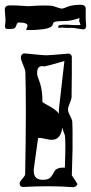

<svg xmlns="http://www.w3.org/2000/svg" viewBox="-73 -781 380 802"><path d="M233 1Q209 -1 183 -2Q157 -3 129 -3Q80 -3 24 0Q9 0 9 -16Q9 -22 20.5 -34.5Q32 -47 32 -53Q35 -200 35 -312Q35 -361 34.5 -403Q34 -445 33 -480Q33 -486 28.5 -497.5Q24 -509 19 -521.5Q14 -534 14 -542Q14 -548 18.5 -553Q23 -558 29 -558Q69 -554 91 -552Q113 -550 118 -550Q123 -550 146.5 -551.5Q170 -553 212 -557H213Q219 -557 223.5 -552Q228 -547 227 -541Q227 -513 227 -471.5Q227 -430 226 -374Q225 -365 218 -349Q211 -333 211 -322Q211 -314 220 -297Q229 -280 229 -271Q230 -255 230 -237Q230 -219 230 -197V-159Q229 -110 228 -82.5Q227 -55 227 -49L249 -15Q250 -14 250 -12Q250 -8 244.5 -3.5Q239 1 233 1ZM173 -306Q173 -312 173 -319Q173 -326 174 -333L196 -526Q157 -515 135.5 -509Q114 -503 109 -504Q82 -509 82 -476Q82 -467 85 -459Q97 -430 101 -404Q105 -378 104 -356Q106 -352 134 -337Q162 -322 173 -306ZM105 -30Q128 -30 136.5 -38.5Q145 -47 155 -66Q164 -82 198 -81Q199 -110 199.5 -132.5Q200 -155 200 -171Q200 -188 199.5 -199.5Q199 -211 198 -216Q195 -224 192 -232Q189 -240 187 -248Q181 -197 143 -197Q133 -197 116 -201Q99 -205 93 -205Q88 -205 86 -204L69 -81Q68 -77 68 -73.5Q68 -70 68 -67Q68 -30 105 -30ZM38 -656Q36 -656 36 -657Q36 -658 39 -664Q42 -670 42 -674Q42 -687 4 -687Q-1 -687 -5 -674.5Q-9 -662 -18 -661Q-23 -660 -27.5 -660Q-32 -660 -37 -660Q-44 -660 -47 -661Q-51 -662 -52 -668V-671Q-52 -677 -51 -684.5Q-50 -692 -50 -694Q-50 -697 -50.5 -706.5Q-51 -716 -52 -726.5Q-53 -737 -53 -741Q-53 -755 -39 -758Q-32 -759 -2 -758L47 -755Q49 -755 67 -756.5Q85 -758 119 -758Q142 -758 151 -755Q163 -751 172 -748Q181 -745 186 -745Q190 -745 210 -753Q230 -761 265 -761Q286 -761 285 -742V-700Q285 -697 286 -687Q287 -677 287 -672Q285 -655 269 -659Q259 -661 252.5 -661.5Q246 -662 244 -663Q235 -665 223 -664.5Q211 -664 195 -665Q188 -667 180 -665Q169 -665 169 -667Q171 -669 170.5 -671.5Q170 -674 177 -676Q184 -678 205 -678Q209 -678 221.5 -677Q234 -676 256 -676Q263 -676 263 -678Q263 -680 261 -684.5Q259 -689 258 -692Q258 -693 258 -696.5Q258 -700 259 -706Q226 -693 195 -693Q172 -693 160.5 -691Q149 -689 148 -681Q147 -665 108 -659Q92 -657 74.5 -656Q57 -655 38 -656Z"/></svg>

Font: Moo Lah Lah
Style: Regular
Weight: 400
Designer: Robert E. Leuschke
Foundry: Robert E. Leuschke
Version: Version 1.010; ttfautohint (v1.8.3)